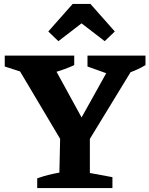

<svg xmlns="http://www.w3.org/2000/svg" viewBox="-20 -950 755 970"><path d="M318 -191 63 -620V-658H227L415 -315H369L560 -658H658L659 -617L399 -191ZM168 0V-49Q196 -59 223.5 -66Q251 -73 280 -78L285 -305H434V-76L548 -55V0ZM156 -565 4 -614V-669H355V-621Q307 -599 257 -585Q207 -571 156 -565ZM559 -565 422 -614V-669H715V-621Q678 -599 639 -585Q600 -571 559 -565ZM437 -930 560 -791 509 -742 392 -832 275 -742 224 -791 347 -930Z"/></svg>

Font: Piazzolla Thin ExtraBold
Style: Regular
Weight: 800
Version: Version 2.005